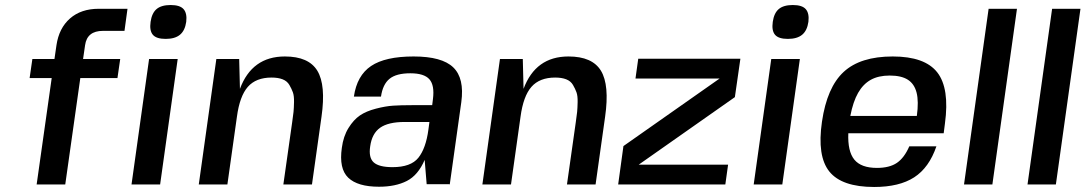

<svg xmlns="http://www.w3.org/2000/svg" viewBox="-20 -735 4325 765"><path d="M391 -612H390Q327 -612 319 -555L311 -500H459L448 -424H300L240 0H126L186 -424H98L109 -500H197L205 -555Q215 -623 259 -661.5Q303 -700 373 -700H488L476 -612Z M618 0H504L574 -500H688ZM661 -715H660ZM661 -715H660Q697 -715 711.5 -698.5Q726 -682 722 -648Q717 -613 697 -596.5Q677 -580 640 -580Q603 -580 589 -596.5Q575 -613 580 -648Q585 -683 604 -699Q623 -715 660 -715Z M932 -500H933L936 -381Q984 -510 1115 -510Q1210 -510 1244.5 -453Q1279 -396 1261 -270L1223 0H1109L1144 -247Q1148 -274 1149.5 -289Q1151 -304 1151.5 -328.5Q1152 -353 1147 -367Q1142 -381 1133 -396.5Q1124 -412 1106 -419Q1088 -426 1062 -426Q1000 -426 967.5 -389Q935 -352 924 -270L886 0H772L842 -500Z M1772 0 1770 -1H1680L1672 -98Q1646 -37 1601 -14Q1556 9 1490 9Q1405 9 1367.5 -27Q1330 -63 1342 -146Q1348 -192 1368.5 -225Q1389 -258 1414 -275Q1439 -292 1477.5 -302Q1516 -312 1546.5 -314Q1577 -316 1622 -316H1702L1705 -340Q1712 -395 1691 -419Q1670 -443 1615 -443Q1559 -443 1532 -421Q1505 -399 1498 -350H1390Q1402 -434 1458.5 -472Q1515 -510 1628 -510Q1741 -510 1786 -466.5Q1831 -423 1818 -328ZM1691 -249H1592Q1527 -249 1494.5 -226Q1462 -203 1455 -152Q1448 -107 1469 -88Q1490 -69 1544 -69Q1617 -69 1647 -106.5Q1677 -144 1687 -219Z M2062 -500H2063L2066 -381Q2114 -510 2245 -510Q2340 -510 2374.5 -453Q2409 -396 2391 -270L2353 0H2239L2274 -247Q2278 -274 2279.5 -289Q2281 -304 2281.5 -328.5Q2282 -353 2277 -367Q2272 -381 2263 -396.5Q2254 -412 2236 -419Q2218 -426 2192 -426Q2130 -426 2097.5 -389Q2065 -352 2054 -270L2016 0H1902L1972 -500Z M2525 -79H2526H2881L2870 0H2443L2464 -153L2847 -422H2512L2523 -501H2930L2908 -348Z M3097 0H2983L3053 -500H3167ZM3140 -715H3139ZM3140 -715H3139Q3176 -715 3190.5 -698.5Q3205 -682 3201 -648Q3196 -613 3176 -596.5Q3156 -580 3119 -580Q3082 -580 3068 -596.5Q3054 -613 3059 -648Q3064 -683 3083 -699Q3102 -715 3139 -715Z M3740 -204H3738H3360Q3357 -132 3384 -99Q3411 -66 3474 -66Q3524 -66 3553.5 -86Q3583 -106 3603 -152H3711Q3682 -67 3622.5 -28.5Q3563 10 3463 10Q3334 10 3284.5 -51.5Q3235 -113 3255 -250Q3275 -387 3341.5 -448.5Q3408 -510 3537 -510Q3665 -510 3714.5 -446.5Q3764 -383 3745 -243ZM3525 -434Q3480 -434 3449.5 -417Q3419 -400 3399 -365Q3379 -330 3368 -273H3633Q3641 -331 3632 -366Q3623 -401 3597 -417.5Q3571 -434 3525 -434Z M3821 0 3919 -700H4032L3934 0Z M4074 0 4172 -700H4285L4187 0Z"/></svg>

Font: Fivo Sans Modern Med
Style: Italic
Weight: 450
Designer: Alexander Slobzheninov
Foundry: Alexander Slobzheninov
Version: 1.0